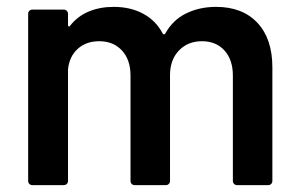

<svg xmlns="http://www.w3.org/2000/svg" viewBox="-20 -539 869 559"><path d="M773 -343V-12Q773 -7 769.5 -3.5Q766 0 761 0H670Q665 0 661.5 -3.5Q658 -7 658 -12V-319Q658 -365 633.5 -392Q609 -419 568 -419Q527 -419 501 -392Q475 -365 475 -320V-12Q475 -7 471.5 -3.5Q468 0 463 0H372Q367 0 363.5 -3.5Q360 -7 360 -12V-319Q360 -365 335 -392Q310 -419 269 -419Q231 -419 206.5 -397Q182 -375 178 -337V-12Q178 -7 174.5 -3.5Q171 0 166 0H74Q69 0 65.5 -3.5Q62 -7 62 -12V-499Q62 -504 65.5 -507.5Q69 -511 74 -511H166Q171 -511 174.5 -507.5Q178 -504 178 -499V-466Q178 -463 180 -462Q182 -461 184 -464Q206 -492 238.5 -505.5Q271 -519 311 -519Q360 -519 397 -499Q434 -479 454 -441Q457 -437 461 -441Q483 -481 522 -500Q561 -519 609 -519Q686 -519 729.5 -472.5Q773 -426 773 -343Z"/></svg>

Font: Amber EN SemiBold
Style: Regular
Weight: 600
Designer: Jeremy Tribby
Foundry: Tribby Type
Version: Version 1.408 November 24, 2021